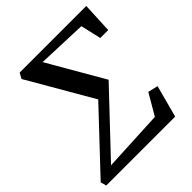

<svg xmlns="http://www.w3.org/2000/svg" viewBox="-212 -877 1011 1011"><g transform="rotate(-45 293.5 -371.5)"><path d="M79.5 -712 96.5 -743H592.5L584.5 -571.5H525.5L499 -686L221 -696.5L401 -385L91.5 -57.5L435 -74.5L503.5 -192L559.5 -179L511.5 0H-1.5L-10.5 -32.5L289 -350.5Z"/></g></svg>

Font: Merriweather 48pt Medium
Style: Italic
Weight: 500
Italic angle: -7.8°
Version: Version 2.101